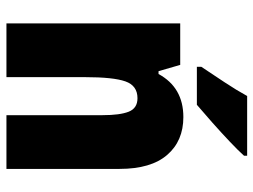

<svg xmlns="http://www.w3.org/2000/svg" viewBox="-118 -688 806 611"><g transform="rotate(90 285.5 -383.0)"><path d="M353 -563Q429 -563 473.5 -511.5Q518 -460 518 -360V0H347V-306Q347 -361 336 -389Q325 -417 293 -417Q253 -417 239.5 -378.5Q226 -340 226 -250V0H55V-553H187L207 -484H216Q259 -563 353 -563ZM476 -756Q460 -738 431.5 -711Q403 -684 371.5 -656Q340 -628 314 -606H193V-620Q217 -656 242.5 -694.5Q268 -733 286 -766H476Z"/></g></svg>

Font: Noto Sans Telugu Condensed Black
Style: Regular
Weight: 900
Width: 3
Designer: Jelle Bosma - Monotype Design Team
Foundry: Monotype Imaging Inc.
Version: Version 2.005; ttfautohint (v1.8.4.7-5d5b)